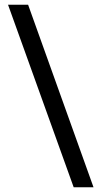

<svg xmlns="http://www.w3.org/2000/svg" viewBox="-20 -753 430 813"><path d="M292 40H376L99 -733H14Z"/></svg>

Font: Outfit
Style: Regular
Weight: 400
Designer: Rodrigo Fuenzalida
Foundry: fragTYPE
Version: Version 1.100;gftools[0.9.27]